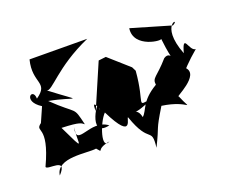

<svg xmlns="http://www.w3.org/2000/svg" viewBox="-113 -766 1236 1043"><g transform="rotate(-20 505.5 -244.5)"><path d="M83 -242C30 -202 125 -224 25 -10C25 14 161 -24 82 61C95 -39 269 0 317 -9C355 33 306 -5 399 -21C338 13 385 -132 429 -177C532 32 530 -125 539 -108C601 71 641 -23 627 99C687 -22 652 22 730 -106C887 -84 881 -11 836 -122C811 -119 988 -193 923 -255C838 -140 898 -238 1011 -332C973 -331 973 -445 942 -333C866 -529 998 -526 938 -495L710 -562C693 -449 866 -434 853 -450C873 -274 884 -378 833 -344C761 -261 735 -267 741 -224C640 -164 647 -113 614 -83C598 -163 532 -84 696 -162C593 -147 648 -136 664 -333L652 -357L537 -459L494 -454L385 -201C382 -297 422 -166 406 -208C433 -291 284 -70 428 -103C337 -172 218 -43 244 -160C232 -64 263 -4 179 -179C290 -175 289 -165 305 -154C277 -272 291 -215 161 -341C314 -313 349 -263 173 -398C200 -381 271 -496 476 -586L143 -588C110 -457 201 -439 108 -374C107 -444 25 -386 120 -326Z"/></g></svg>

Font: Asimov Silicon
Style: Regular
Weight: 400
Designer: Google
Version: Version 2.000980; 2014